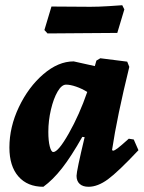

<svg xmlns="http://www.w3.org/2000/svg" viewBox="-20 -703 550 735"><path d="M473 -172 492 -169 510 -128Q432 -45 393 -16.5Q354 12 319 12Q297 12 285 1Q273 -10 273 -30Q273 -48 304 -178L295 -179Q252 -103 217 -58.5Q182 -14 146 12Q85 12 50.5 -27.5Q16 -67 16 -138Q16 -217 52.5 -293.5Q89 -370 146 -419Q203 -468 262 -468L343 -450L349 -471L364 -480L467 -467L475 -447Q428 -256 409 -129L412 -126Q418 -126 430.5 -135.5Q443 -145 473 -172ZM314 -351Q293 -364 271 -371.5Q249 -379 233 -379Q216 -379 200.5 -352.5Q185 -326 175 -283.5Q165 -241 165 -198Q165 -164 170.5 -142.5Q176 -121 184 -121Q203 -121 243.5 -192.5Q284 -264 314 -351ZM429 -577 293 -576 162 -575 150 -588 177 -678 326 -677Q357 -677 396.5 -679.5Q436 -682 448 -683L456 -667Z"/></svg>

Font: Alegreya ExtraBold
Style: Italic
Weight: 800
Italic angle: -7°
Designer: Juan Pablo del Peral
Foundry: Huerta Tipografica
Version: Version 2.007; ttfautohint (v1.6)